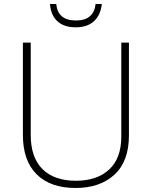

<svg xmlns="http://www.w3.org/2000/svg" viewBox="-20 -926 756 956"><path d="M622 -252Q622 -123 550 -56.5Q478 10 356 10Q231 10 162.5 -58Q94 -126 94 -254V-714H133V-255Q133 -142 191.5 -84Q250 -26 358 -26Q463 -26 523.5 -82Q584 -138 584 -246V-714H622ZM487 -906Q481 -851 448 -820.5Q415 -790 357 -790Q299 -790 266 -820Q233 -850 229 -906H260Q268 -824 358 -824Q404 -824 428 -845.5Q452 -867 456 -906Z"/></svg>

Font: Noto Sans ExtraLight
Style: Regular
Weight: 200
Designer: Monotype Design Team
Foundry: Monotype Imaging Inc.
Version: Version 2.007